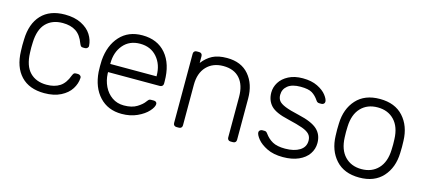

<svg xmlns="http://www.w3.org/2000/svg" viewBox="-48 -898 2818 1275"><g transform="rotate(15 1361.0 -260.0)"><path d="M278 -48Q333 -48 369 -71.5Q405 -95 425 -150Q430 -162 434.5 -166.5Q439 -171 449 -171H463Q472 -171 479 -164.5Q486 -158 485 -149Q483 -110 460 -73.5Q437 -37 390.5 -13.5Q344 10 278 10Q174 10 117 -50.5Q60 -111 57 -220L56 -260L57 -300Q60 -409 117 -469.5Q174 -530 278 -530Q344 -530 390.5 -506.5Q437 -483 460 -446.5Q483 -410 485 -371Q486 -362 479 -355.5Q472 -349 463 -349H449Q439 -349 434.5 -353.5Q430 -358 425 -370Q405 -425 369 -448.5Q333 -472 278 -472Q206 -472 163.5 -428.5Q121 -385 118 -295L117 -260L118 -225Q121 -135 163.5 -91.5Q206 -48 278 -48Z M1031 -272V-257Q1031 -247 1024.5 -241Q1018 -235 1008 -235H652V-225Q654 -178 673.5 -137.5Q693 -97 728 -72.5Q763 -48 810 -48Q865 -48 899.5 -69.5Q934 -91 949 -113Q958 -125 962.5 -128Q967 -131 979 -131H995Q1004 -131 1010 -126Q1016 -121 1016 -113Q1016 -92 989.5 -62.5Q963 -33 916 -11.5Q869 10 810 10Q715 10 657 -52.5Q599 -115 591 -220L590 -260L591 -300Q599 -404 656.5 -467Q714 -530 810 -530Q914 -530 972.5 -461Q1031 -392 1031 -272ZM970 -291V-295Q970 -372 926.5 -422Q883 -472 810 -472Q737 -472 694.5 -422Q652 -372 652 -295V-291Z M1574 0H1557Q1547 0 1541 -6Q1535 -12 1535 -22V-301Q1535 -382 1495.5 -427Q1456 -472 1382 -472Q1310 -472 1267 -426.5Q1224 -381 1224 -301V-22Q1224 -12 1218 -6Q1212 0 1202 0H1185Q1175 0 1169 -6Q1163 -12 1163 -22V-498Q1163 -508 1169 -514Q1175 -520 1185 -520H1202Q1212 -520 1218 -514Q1224 -508 1224 -498V-451Q1254 -490 1292.5 -510Q1331 -530 1392 -530Q1490 -530 1543 -467.5Q1596 -405 1596 -306V-22Q1596 -12 1590 -6Q1584 0 1574 0Z M1734 -385Q1734 -422 1754.5 -455Q1775 -488 1815.5 -509Q1856 -530 1913 -530Q1973 -530 2014.5 -509.5Q2056 -489 2076.5 -462Q2097 -435 2097 -418Q2097 -409 2090.5 -403.5Q2084 -398 2075 -398H2060Q2046 -398 2038 -411Q2018 -441 1992.5 -456.5Q1967 -472 1913 -472Q1855 -472 1825 -448Q1795 -424 1795 -385Q1795 -361 1807 -345Q1819 -329 1852 -315.5Q1885 -302 1948 -288Q2041 -267 2079 -232Q2117 -197 2117 -139Q2117 -98 2094 -64Q2071 -30 2026 -10Q1981 10 1918 10Q1853 10 1808.5 -12Q1764 -34 1741.5 -62Q1719 -90 1719 -107Q1719 -116 1726 -121.5Q1733 -127 1741 -127H1756Q1763 -127 1767.5 -124.5Q1772 -122 1778 -114Q1800 -83 1831.5 -65.5Q1863 -48 1918 -48Q1980 -48 2018 -71.5Q2056 -95 2056 -139Q2056 -166 2040.5 -183Q2025 -200 1990.5 -212.5Q1956 -225 1888 -241Q1799 -261 1766.5 -296Q1734 -331 1734 -385Z M2666 -260Q2666 -228 2665 -218Q2662 -117 2604.5 -53.5Q2547 10 2443 10Q2339 10 2281.5 -53.5Q2224 -117 2221 -218L2220 -260L2221 -302Q2224 -403 2281.5 -466.5Q2339 -530 2443 -530Q2547 -530 2604.5 -466.5Q2662 -403 2665 -302Q2666 -292 2666 -260ZM2282 -297 2281 -260 2282 -223Q2285 -139 2328.5 -93.5Q2372 -48 2443 -48Q2514 -48 2557.5 -93.5Q2601 -139 2604 -223Q2605 -233 2605 -260Q2605 -287 2604 -297Q2601 -381 2557.5 -426.5Q2514 -472 2443 -472Q2372 -472 2328.5 -426.5Q2285 -381 2282 -297Z"/></g></svg>

Font: Hezaedrus Light
Style: Regular
Weight: 300
Designer: Hubert & Fischer
Foundry: Hubert & Fischer
Version: Version 1.10;September 3, 2019;FontCreator 11.5.0.2425 64-bi